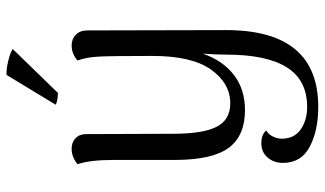

<svg xmlns="http://www.w3.org/2000/svg" viewBox="-223 -537 993 587"><g transform="rotate(-90 273.5 -243.5)"><path d="M475 -49Q475 233 240 233Q168 233 118.5 207Q69 181 69 125Q69 97 85.5 78Q102 59 129 59Q156 59 168 74Q155 82 149 95.5Q143 109 143 121Q143 160 171.5 179.5Q200 199 240 199Q322 199 361 137Q400 75 400 -48Q400 -81 403 -120Q382 -59 338 -25Q294 9 230 9Q153 9 116 -39.5Q79 -88 78 -201V-395Q78 -464 65 -503Q87 -521 112 -521Q132 -521 144.5 -509Q157 -497 157 -476L158 -211Q158 -119 179.5 -77.5Q201 -36 251 -36Q312 -36 354 -94.5Q396 -153 396 -274Q396 -400 394 -438Q392 -476 382 -503Q403 -521 428 -521Q448 -521 461 -508Q474 -495 474 -473ZM283 -563Q273 -563 261.5 -565Q250 -567 247 -570L338 -720Q356 -721 382 -714.5Q408 -708 417 -701Z"/></g></svg>

Font: Arima Madurai
Style: Regular
Weight: 400
Designer: Joana Correia and Natanael Gama
Foundry: NDISCOVER
Version: Version 1.019